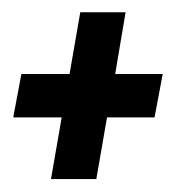

<svg xmlns="http://www.w3.org/2000/svg" viewBox="-20 -392 292 305"><path d="M61 -107.5 78 -205.5H1L14 -274.5H90.5L107.5 -372.5H179.5L163 -274.5H238.5L225.5 -205.5H150L133 -107.5Z"/></svg>

Font: Anybody Medium
Style: Italic
Weight: 500
Italic angle: -10°
Designer: Tyler Finck
Foundry: Etcetera Type Company
Version: Version 1.010; ttfautohint (v1.8.3) -l 8 -r 50 -G 200 -x 14 